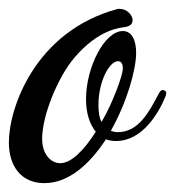

<svg xmlns="http://www.w3.org/2000/svg" viewBox="-59 -389 395 433"><path d="M314 -171C315 -173 316 -177 316 -179C316 -183 312 -186 308 -186C304 -186 301 -182 298 -176C277 -136 253 -91 207 -91C201 -91 196 -92 191 -94C227 -158 248 -231 248 -270C248 -299 238 -319 218 -319C177 -319 135 -238 135 -165C135 -132 144 -108 157 -92C130 -49 101 -21 77 -21C55 -21 36 -42 36 -76C36 -128 71 -214 108 -258C164 -324 212 -326 223 -328C234 -330 240 -334 240 -344C240 -354 228 -369 211 -369H207C20 -319 -39 -145 -39 -68C-39 -14 -11 24 41 24C97 24 144 -20 180 -75C187 -72 195 -71 203 -71C261 -71 298 -132 314 -171ZM163 -152C163 -206 188 -251 207 -251C214 -251 218 -246 218 -235C218 -226 213 -210 204 -186C194 -160 183 -136 170 -114C165 -123 163 -136 163 -152Z"/></svg>

Font: Mervale Script
Style: Regular
Weight: 400
Designer: Astigmatic (AOETI)
Foundry: Astigmatic (AOETI)
Version: Version 1.000